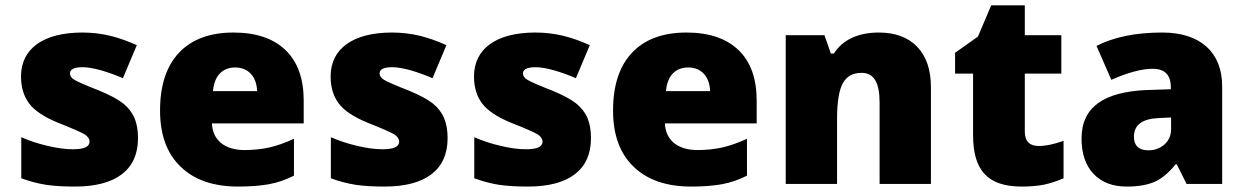

<svg xmlns="http://www.w3.org/2000/svg" viewBox="-20 -684 4629 714"><path d="M493.2 -169.9C493.2 -199.7 488.8 -224.6 480 -245.6C470.7 -266.1 457 -284.2 438 -299.3C418.9 -314.5 389.6 -330.1 351.1 -346.2C298.8 -366.7 267.6 -380.4 256.8 -387.2C245.6 -393.6 240.2 -401.9 240.2 -411.1C240.2 -426.3 255.9 -434.1 287.1 -434.1C305.2 -434.1 328.1 -430.2 356.4 -422.4C384.8 -414.1 411.6 -404.3 437 -393.1L488.8 -516.1C419.9 -546.9 358.9 -563 286.1 -563C141.1 -563 58.1 -502.9 58.1 -399.9C58.1 -359.4 68.4 -325.7 88.4 -299.3C108.4 -272.5 144 -249 194.8 -228C250.5 -206.1 284.2 -190.9 295.9 -183.6C307.1 -175.8 313 -167 313 -157.2C313 -138.2 292.5 -128.9 251 -128.9C223.1 -128.9 191.9 -133.3 156.7 -141.6C121.1 -149.9 88.9 -160.6 59.1 -173.8V-21C90.8 -9.3 121.6 -1.5 151.9 3.4C182.1 7.8 217.8 9.8 258.8 9.8C409.7 9.8 493.2 -51.3 493.2 -169.9Z M866.2 9.8C910.6 9.8 948.7 6.8 980.5 1C1012.2 -4.9 1043.5 -15.6 1073.2 -30.8V-168C1040.5 -152.8 1009.8 -142.1 981.9 -135.7C953.6 -129.4 922.9 -126 889.2 -126C815.4 -126 770.5 -163.1 768.1 -225.1H1109.4V-310.1C1109.4 -391.6 1086.9 -454.6 1041.5 -498C996.1 -541.5 931.6 -563 848.1 -563C760.7 -563 693.4 -538.1 646 -488.3C598.6 -438 575.2 -366.2 575.2 -272.9C575.2 -182.6 600.6 -112.8 651.9 -64C702.6 -14.6 773.9 9.8 866.2 9.8ZM855 -433.1C903.8 -433.1 934.6 -398.4 936 -345.2H772C777.3 -405.8 810.1 -433.1 855 -433.1Z M1644.5 -169.9C1644.5 -199.7 1640.1 -224.6 1631.3 -245.6C1622.1 -266.1 1608.4 -284.2 1589.4 -299.3C1570.3 -314.5 1541 -330.1 1502.4 -346.2C1450.2 -366.7 1418.9 -380.4 1408.2 -387.2C1397 -393.6 1391.6 -401.9 1391.6 -411.1C1391.6 -426.3 1407.2 -434.1 1438.5 -434.1C1456.5 -434.1 1479.5 -430.2 1507.8 -422.4C1536.1 -414.1 1563 -404.3 1588.4 -393.1L1640.1 -516.1C1571.3 -546.9 1510.3 -563 1437.5 -563C1292.5 -563 1209.5 -502.9 1209.5 -399.9C1209.5 -359.4 1219.7 -325.7 1239.7 -299.3C1259.8 -272.5 1295.4 -249 1346.2 -228C1401.9 -206.1 1435.5 -190.9 1447.3 -183.6C1458.5 -175.8 1464.4 -167 1464.4 -157.2C1464.4 -138.2 1443.8 -128.9 1402.3 -128.9C1374.5 -128.9 1343.3 -133.3 1308.1 -141.6C1272.5 -149.9 1240.2 -160.6 1210.4 -173.8V-21C1242.2 -9.3 1272.9 -1.5 1303.2 3.4C1333.5 7.8 1369.1 9.8 1410.2 9.8C1561 9.8 1644.5 -51.3 1644.5 -169.9Z M2177.7 -169.9C2177.7 -199.7 2173.3 -224.6 2164.6 -245.6C2155.3 -266.1 2141.6 -284.2 2122.6 -299.3C2103.5 -314.5 2074.2 -330.1 2035.6 -346.2C1983.4 -366.7 1952.1 -380.4 1941.4 -387.2C1930.2 -393.6 1924.8 -401.9 1924.8 -411.1C1924.8 -426.3 1940.4 -434.1 1971.7 -434.1C1989.7 -434.1 2012.7 -430.2 2041 -422.4C2069.3 -414.1 2096.2 -404.3 2121.6 -393.1L2173.3 -516.1C2104.5 -546.9 2043.5 -563 1970.7 -563C1825.7 -563 1742.7 -502.9 1742.7 -399.9C1742.7 -359.4 1752.9 -325.7 1772.9 -299.3C1793 -272.5 1828.6 -249 1879.4 -228C1935.1 -206.1 1968.8 -190.9 1980.5 -183.6C1991.7 -175.8 1997.6 -167 1997.6 -157.2C1997.6 -138.2 1977.1 -128.9 1935.5 -128.9C1907.7 -128.9 1876.5 -133.3 1841.3 -141.6C1805.7 -149.9 1773.4 -160.6 1743.7 -173.8V-21C1775.4 -9.3 1806.2 -1.5 1836.4 3.4C1866.7 7.8 1902.3 9.8 1943.4 9.8C2094.2 9.8 2177.7 -51.3 2177.7 -169.9Z M2550.8 9.8C2595.2 9.8 2633.3 6.8 2665 1C2696.8 -4.9 2728 -15.6 2757.8 -30.8V-168C2725.1 -152.8 2694.3 -142.1 2666.5 -135.7C2638.2 -129.4 2607.4 -126 2573.7 -126C2500 -126 2455.1 -163.1 2452.6 -225.1H2793.9V-310.1C2793.9 -391.6 2771.5 -454.6 2726.1 -498C2680.7 -541.5 2616.2 -563 2532.7 -563C2445.3 -563 2377.9 -538.1 2330.6 -488.3C2283.2 -438 2259.8 -366.2 2259.8 -272.9C2259.8 -182.6 2285.2 -112.8 2336.4 -64C2387.2 -14.6 2458.5 9.8 2550.8 9.8ZM2539.6 -433.1C2588.4 -433.1 2619.1 -398.4 2620.6 -345.2H2456.5C2461.9 -405.8 2494.6 -433.1 2539.6 -433.1Z M3441.9 0V-359.9C3441.9 -424.3 3424.8 -474.1 3391.1 -509.8C3356.9 -545.4 3309.1 -563 3248 -563C3173.3 -563 3113.8 -537.1 3081.1 -484.9H3069.8L3045.9 -553.2H2901.9V0H3092.8V-242.2C3092.8 -304.7 3100.1 -348.6 3114.3 -374.5C3128.4 -400.4 3151.9 -413.1 3184.1 -413.1C3231 -413.1 3251 -375.5 3251 -301.8V0Z M3842.8 -141.1C3808.1 -141.1 3791 -159.2 3791 -194.8V-410.2H3926.8V-553.2H3791V-664.1H3666L3616.7 -547.9L3531.7 -487.8V-410.2H3598.6V-182.1C3598.6 -51.8 3651.4 9.8 3779.8 9.8C3811 9.8 3838.4 7.3 3861.8 2.9C3884.8 -2 3909.2 -9.8 3935.1 -21V-160.2C3899.4 -147.5 3868.7 -141.1 3842.8 -141.1Z M4524.9 0V-362.8C4524.9 -425.8 4505.4 -475.1 4466.8 -510.3C4427.7 -545.4 4372.6 -563 4301.8 -563C4203.6 -563 4122.1 -546.4 4057.6 -513.2L4112.8 -387.2C4174.8 -414.6 4226.1 -428.2 4266.6 -428.2C4311.5 -428.2 4334 -405.3 4334 -359.9V-352.1L4241.7 -349.1C4085.9 -341.8 4002 -286.6 4002 -168.9C4002 -112.3 4017.1 -68.4 4046.9 -37.1C4076.7 -5.9 4117.7 9.8 4169.9 9.8C4212.4 9.8 4246.6 3.9 4273.4 -7.8C4300.3 -19.5 4326.2 -41.5 4352.1 -73.2H4356L4392.6 0ZM4251 -125C4214.8 -125 4196.8 -142.1 4196.8 -175.8C4196.8 -219.7 4228 -242.7 4291 -245.1L4335 -247.1V-204.1C4335 -180.7 4326.7 -161.6 4310.5 -147C4293.9 -132.3 4273.9 -125 4251 -125Z"/></svg>

Font: Sahel Black
Style: Bold
Weight: 900
Foundry: Saber Rastikerdar (saber.rastikerdar@gmail.com)
Version: Version 3.4.0